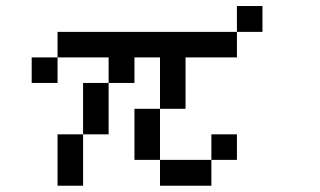

<svg xmlns="http://www.w3.org/2000/svg" viewBox="-20 -546 1040 624"><path d="M417 -26.4V-192.4H500V-26.4H667V-109.4H750V-26.4H667V57.6H500V-26.4ZM167 57.6V-109.4H250V-276.4H333V-109.4H250V57.6ZM83 -276.4V-359.4H167V-276.4ZM333 -276.4V-359.4H167V-442.4H750V-359.4H583V-192.4H500V-359.4H417V-276.4ZM750 -442.4V-526.4H833V-442.4Z"/></svg>

Font: KH Dot kagurazaka 12
Style: Regular
Weight: 400
Designer: Original version for X68000 by Keitarou Hiraki (http://hp.vector.co.jp/authors/VA000874/) / TrueType conversion by Homem
Version: Version 1.00.20150527